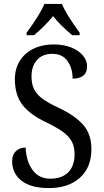

<svg xmlns="http://www.w3.org/2000/svg" viewBox="-20 -951 530 981"><path d="M42 -129Q42 -160 61 -178.5Q80 -197 111 -197Q114 -127 146.5 -82.5Q179 -38 237 -38Q296 -38 328.5 -70.5Q361 -103 361 -163Q361 -202 346.5 -228.5Q332 -255 302 -277Q272 -299 218 -325Q133 -365 94.5 -415.5Q56 -466 56 -546Q56 -600 81.5 -640.5Q107 -681 152 -702.5Q197 -724 254 -724Q306 -724 345 -708Q384 -692 404.5 -666.5Q425 -641 425 -612Q425 -580 405.5 -564.5Q386 -549 351 -549Q351 -602 325 -639Q299 -676 247 -676Q197 -676 169 -644.5Q141 -613 141 -560Q141 -522 154 -495.5Q167 -469 196.5 -447Q226 -425 280 -400Q366 -359 406.5 -311.5Q447 -264 447 -189Q447 -95 388 -42.5Q329 10 230 10Q138 10 90 -27.5Q42 -65 42 -129ZM116 -784Q184 -876 207 -931H296Q319 -876 387 -784V-771H349Q284 -826 251 -869Q216 -824 154 -771H116Z"/></svg>

Font: Noto Serif Narrow
Style: Regular
Weight: 400
Width: 4
Designer: Monotype Design Team
Foundry: Monotype Imaging Inc.
Version: Version 1.001